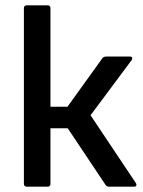

<svg xmlns="http://www.w3.org/2000/svg" viewBox="-20 -703 537 723"><path d="M492 -13Q495 -8 493 -4Q491 0 485 0H391Q382 0 378 -6L235 -220H170V-11Q170 0 159 0H81Q70 0 70 -11V-672Q70 -683 81 -683H159Q170 -683 170 -672V-301H234L365 -483Q370 -490 379 -490H469Q476 -490 477.5 -486Q479 -482 476 -477L321 -269Z"/></svg>

Font: Sofia Sans SemiBold
Style: Regular
Weight: 600
Designer: Botio Nikoltchev, Ani Petrova
Foundry: lettersoup
Version: Version 4.101; ttfautohint (v1.8.4.7-5d5b)